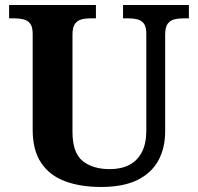

<svg xmlns="http://www.w3.org/2000/svg" viewBox="-20 -734 787 764"><path d="M381.7 10Q300.4 10 239 -12.8Q177.5 -35.6 143.8 -85.9Q110 -136.2 110 -217.7V-599.9Q110 -627 100.2 -639.8Q90.5 -652.6 74.3 -656.8Q58.1 -661 38.4 -661H16.2V-714H361.7V-661H339.4Q320.3 -661 303.9 -656.6Q287.5 -652.1 278 -638.6Q268.4 -625 268.4 -595.9V-210Q268.4 -125.9 308.8 -93.5Q349.1 -61 417.4 -61Q462.1 -61 494.5 -77.8Q526.8 -94.6 544.5 -128.7Q562.2 -162.7 562.2 -213.5V-599.9Q562.2 -627 552.8 -639.8Q543.3 -652.6 527.4 -656.8Q511.5 -661 491.8 -661H469.6V-714H731.6V-661H708.7Q689 -661 672.7 -656.6Q656.3 -652.1 646.7 -638.6Q637.2 -625 637.2 -595.9V-211.5Q637.2 -145 610 -95.2Q582.9 -45.5 526.7 -17.7Q470.4 10 381.7 10Z"/></svg>

Font: Noto Serif Sinhala
Style: Regular
Weight: 400
Designer: Jelle Bosma - Monotype Design Team
Foundry: Monotype Imaging Inc.
Version: Version 2.006